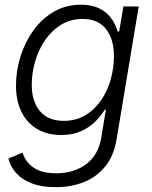

<svg xmlns="http://www.w3.org/2000/svg" viewBox="-20 -568 635 803"><path d="M212.9 214.8Q155.3 214.8 114.3 199.5Q73.2 184.1 48.6 157Q23.9 129.9 15.1 95.2L74.2 70.3Q81.1 92.8 97.2 112.5Q113.3 132.3 141.8 144.5Q170.4 156.7 214.8 156.7Q289.1 156.7 340.3 118.7Q391.6 80.6 403.8 6.3L422.9 -109.9L418 -108.9Q401.4 -81.5 376.2 -57.4Q351.1 -33.2 316.4 -18.3Q281.7 -3.4 235.8 -3.4Q178.2 -3.4 136 -28.1Q93.8 -52.7 70.3 -99.1Q46.9 -145.5 46.9 -210Q46.9 -272 65.7 -331.8Q84.5 -391.6 119.6 -440.7Q154.8 -489.7 205.1 -519Q255.4 -548.3 318.4 -548.3Q355.5 -548.3 382.1 -538.3Q408.7 -528.3 426.8 -511.7Q444.8 -495.1 455.8 -475.1Q466.8 -455.1 472.2 -435.5L478.5 -437L496.1 -541H560.1L467.8 13.7Q456.5 83 420.4 127.7Q384.3 172.4 330.8 193.6Q277.3 214.8 212.9 214.8ZM246.6 -62.5Q298.3 -62.5 337.6 -86.4Q377 -110.4 403.6 -149.7Q430.2 -189 443.4 -237.1Q456.5 -285.2 456.5 -334Q456.5 -404.3 423.3 -446.5Q390.1 -488.8 325.2 -488.8Q275.4 -488.8 235.8 -464.6Q196.3 -440.4 168.7 -400.4Q141.1 -360.4 127 -311.3Q112.8 -262.2 112.8 -213.4Q112.8 -144 147 -103.3Q181.2 -62.5 246.6 -62.5Z"/></svg>

Font: Inter 17pt Light
Style: Italic
Weight: 300
Italic angle: -9.3988°
Version: Version 4.001;git-66647c0bb